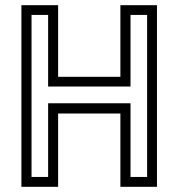

<svg xmlns="http://www.w3.org/2000/svg" viewBox="-20 -720 688 740"><path d="M62.5 0V-700H204V-424H444V-700H585V0H444V-282.5H204V0ZM101.5 -38H165.5V-322H483V-38H547V-662.5H483V-386.5H165.5V-662.5H101.5Z"/></svg>

Font: Tourney
Style: Regular
Weight: 400
Designer: Tyler Finck
Foundry: Etcetera Type Co
Version: Version 1.015